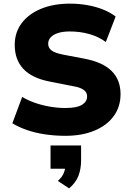

<svg xmlns="http://www.w3.org/2000/svg" viewBox="-20 -736 716 1056"><path d="M339 11Q283 11 228.5 3Q174 -5 128 -21Q82 -37 48 -58L102 -203Q133 -184 172 -170.5Q211 -157 254 -149.5Q297 -142 339 -142Q403 -142 431 -159.5Q459 -177 459 -205Q459 -221 450.5 -232Q442 -243 423 -251Q404 -259 372 -264L255 -287Q156 -306 108.5 -357Q61 -408 61 -489Q61 -558 99.5 -609Q138 -660 206.5 -688Q275 -716 365 -716Q415 -716 462 -707.5Q509 -699 548.5 -683Q588 -667 616 -645L562 -505Q523 -534 472 -548.5Q421 -563 363 -563Q326 -563 299.5 -554.5Q273 -546 259 -531Q245 -516 245 -495Q245 -473 263.5 -458.5Q282 -444 330 -435L446 -413Q545 -394 594 -345.5Q643 -297 643 -218Q643 -149 605.5 -97.5Q568 -46 499.5 -17.5Q431 11 339 11ZM360 300 298 259Q321 239 330.5 216Q340 193 340 171L375 192H258V64H426V146Q426 193 411.5 231Q397 269 360 300Z"/></svg>

Font: Nunito Sans 10pt Black
Style: Regular
Weight: 900
Designer: Vernon Adams
Foundry: Vernon Adams
Version: Version 3.101;gftools[0.9.27]